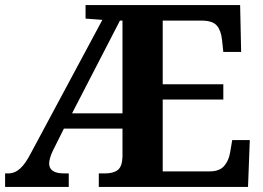

<svg xmlns="http://www.w3.org/2000/svg" viewBox="-20 -734 1033 754"><path d="M0 0V-53H12Q38 -53 59 -72Q80 -91 101 -132L382 -656L316 -661V-714H923L927 -530H857L852 -577Q848 -614 832 -633Q816 -652 776 -653H619V-403H857V-343H619V-61H804Q842 -61 860.5 -82.5Q879 -104 884 -137L892 -184H961L954 0H368V-53H393Q425 -53 442.5 -66.5Q460 -80 461 -119V-229H231L189 -145Q181 -129 177 -115Q173 -101 173 -92Q173 -53 232 -53H250V0ZM263 -289H461V-653H451Z"/></svg>

Font: Noto Serif Myanmar
Style: Bold
Weight: 700
Designer: Ben Mitchell and the Monotype Design Team
Foundry: Monotype Imaging Inc.
Version: Version 2.106; ttfautohint (v1.8.4.7-5d5b)